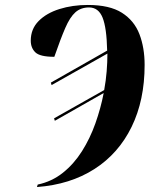

<svg xmlns="http://www.w3.org/2000/svg" viewBox="-20 -744 607 774"><path d="M132 0Q189 -12 233.5 -47.5Q278 -83 310.5 -134.5Q343 -186 364.5 -246.5Q386 -307 398 -369L201 -257L198 -267L400 -381Q407 -419 410 -456.5Q413 -494 413 -528L188 -401L185 -411L412 -540Q410 -632 393.5 -673Q377 -714 339 -714Q306 -714 284 -694.5Q262 -675 243 -631Q224 -587 199 -515Q141 -515 122.5 -533Q104 -551 104 -580Q104 -627 135.5 -659Q167 -691 219.5 -707.5Q272 -724 334 -724Q422 -724 471.5 -692.5Q521 -661 542 -606.5Q563 -552 563 -482Q563 -340 510.5 -232.5Q458 -125 360.5 -62.5Q263 0 129 10Z"/></svg>

Font: Noto Serif Display ExtraCondensed Black
Style: Italic
Weight: 900
Width: 2
Italic angle: -12°
Designer: Monotype Design Team
Foundry: Monotype Imaging Inc.
Version: Version 2.009